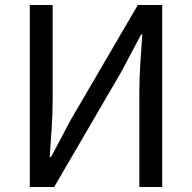

<svg xmlns="http://www.w3.org/2000/svg" viewBox="-20 -753 773 773"><path d="M100 0H198L469 -465L548 -614H553C548 -540 541 -462 541 -385V0H633V-733H535L264 -269L185 -120H180C185 -194 192 -276 192 -352V-733H100Z"/></svg>

Font: Noto Sans CJK KR Regular
Style: Regular
Weight: 400
Designer: Ryoko NISHIZUKA (kana & ideographs); Paul D. Hunt (Latin, Greek & Cyrillic); Wenlong ZHANG (bopomofo); Sandoll Communica
Foundry: Adobe Systems Incorporated
Version: Version 1.004;PS 1.004;hotconv 1.0.82;makeotf.lib2.5.63406